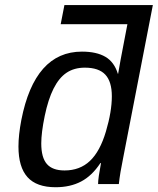

<svg xmlns="http://www.w3.org/2000/svg" viewBox="-20 -745 640 777"><path d="M460.9 0H377V-2Q377 -22.9 388.7 -85H386.2Q352.5 -33.7 308.3 -10.5Q264.2 12.7 205.1 12.7Q127.9 12.7 91.3 -28.1Q54.7 -68.8 54.7 -151.9Q54.7 -198.7 66.4 -259.8Q120.6 -536.1 311.5 -536.1Q370.6 -536.1 406.5 -515.1Q442.4 -494.1 457 -446.3H458L468.3 -504.4L495.6 -647H225.6L240.7 -724.6H598.6L479 -108.9Q465.8 -45.4 460.9 0ZM147 -164.6Q147 -107.4 169.7 -81.3Q192.4 -55.2 241.2 -55.2Q303.2 -55.2 344 -93.8Q384.8 -132.3 408.7 -213.1Q432.6 -293.9 432.6 -355.5Q432.6 -414.6 406.2 -442.9Q379.9 -471.2 323.2 -471.2Q280.3 -471.2 249.5 -450.7Q218.8 -430.2 196.8 -386.5Q174.8 -342.8 160.9 -275.4Q147 -208 147 -164.6Z"/></svg>

Font: Cousine
Style: Italic
Weight: 400
Italic angle: -12°
Monospace: yes
Designer: Steve Matteson
Foundry: Monotype Imaging Inc.
Version: Version 1.21